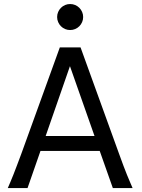

<svg xmlns="http://www.w3.org/2000/svg" viewBox="-20 -953 721 973"><path d="M334.5 -617.7 211.4 -263.7H459ZM19.5 0Q25.9 -14.6 32.7 -30.8Q39.6 -46.9 47.6 -67.1Q55.7 -87.4 65.4 -113.3Q75.2 -139.2 87.9 -173.3L283.2 -712.9H388.2L583.5 -173.3Q595.7 -139.2 605.5 -113.3Q615.2 -87.4 623.5 -67.1Q631.8 -46.9 638.7 -30.8Q645.5 -14.6 651.9 0H551.8L485.4 -188H185.1L119.6 0ZM269.5 -866.7Q269.5 -880.4 274.7 -892.3Q279.8 -904.3 288.8 -913.3Q297.9 -922.4 309.8 -927.5Q321.8 -932.6 335.4 -932.6Q349.1 -932.6 361.1 -927.5Q373 -922.4 382.1 -913.3Q391.1 -904.3 396.2 -892.3Q401.4 -880.4 401.4 -866.7Q401.4 -853 396.2 -841.1Q391.1 -829.1 382.1 -820.1Q373 -811 361.1 -805.9Q349.1 -800.8 335.4 -800.8Q321.8 -800.8 309.8 -805.9Q297.9 -811 288.8 -820.1Q279.8 -829.1 274.7 -841.1Q269.5 -853 269.5 -866.7Z"/></svg>

Font: Andika Am
Style: Regular
Weight: 400
Designer: Victor Gaultney, Annie Olsen, Julie Remington, Don Collingsworth, Eric Hays, Becca Hirsbrunner
Foundry: SIL International
Version: Version 5.000